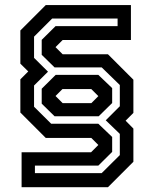

<svg xmlns="http://www.w3.org/2000/svg" viewBox="-20 -664 623 778"><path d="M67.5 94.5V-47H349L378.5 -76.5L350 -105H165.5L62.5 -208V-342.5L94.5 -374.5L62.5 -406V-540.5L165.5 -643.5H510.5V-502H234L205 -473L234 -444H417.5L520.5 -341V-206.5L489 -175L520.5 -143V-8.5L417.5 94.5ZM121.5 37.5H392L465.5 -35.5V-121.5L408.5 -176.5L465.5 -233.5V-319.5L392 -391H201L149 -442V-502.5L205 -558H456.5V-589H191.5L118 -515.5V-429.5L174.5 -373.5L118 -317.5V-231.5L187.5 -162.5H378.5L434.5 -109V-48.5L378.5 7H121.5ZM234 -246H350L378.5 -274.5L350 -303H233L205 -275ZM201 -193 149 -244V-304.5L205.5 -360.5H378.5L434.5 -307V-246.5L380 -193Z"/></svg>

Font: Tourney SemiBold
Style: Regular
Weight: 600
Version: Version 1.015